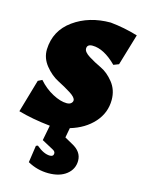

<svg xmlns="http://www.w3.org/2000/svg" viewBox="-120 -544 612 817"><g transform="rotate(15 186.5 -136.0)"><path d="M265 -480Q326 -474 386 -456L345 -318L322 -309Q266 -365 216 -365Q192 -365 192 -346Q192 -331 217.5 -315Q243 -299 273 -285Q303 -271 328.5 -239Q354 -207 354 -163Q354 -106 315.5 -63Q277 -20 213 -1L205 42L239 61Q283 84 283 124Q283 161 253.5 184.5Q224 208 174 208Q125 208 82 184L93 109L101 106Q134 134 161 134Q177 134 177 120Q177 111 165 105L115 78L128 11H127Q51 3 -13 -15L29 -160L47 -169Q75 -137 110 -118.5Q145 -100 172 -100Q185 -100 191.5 -106Q198 -112 198 -119Q198 -132 172 -148.5Q146 -165 114.5 -181Q83 -197 57 -229Q31 -261 32 -300Q35 -383 102.5 -431.5Q170 -480 265 -480Z"/></g></svg>

Font: Alegreya Sans SC Black
Style: Italic
Weight: 900
Italic angle: -7°
Designer: Juan Pablo del Peral
Foundry: Huerta Tipografica
Version: Version 2.007